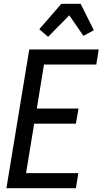

<svg xmlns="http://www.w3.org/2000/svg" viewBox="-20 -997 543 1017"><path d="M14 0 135 -735H503L490 -655H213L175 -422H396L382 -342H161L118 -80H395L382 0ZM235 -802 188 -842 305 -977H407L477 -837L422 -807L347 -916Z"/></svg>

Font: Iosevka Medium
Style: Italic
Weight: 500
Italic angle: -9°
Monospace: yes
Designer: Belleve Invis
Foundry: Belleve Invis
Version: Version 32.5.0; ttfautohint (v1.8.4)